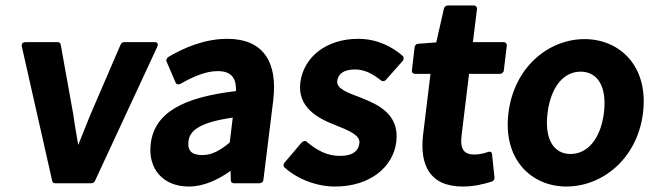

<svg xmlns="http://www.w3.org/2000/svg" viewBox="-20 -658 2374 702"><path d="M171 4C172 8 175 12 181 12H314C319 12 325 9 327 4L555 -487C563 -505 545 -504 545 -504H434C429 -504 423 -500 421 -495L311 -240C296 -203 282 -167 266 -128C260 -165 253 -202 248 -239L202 -495C201 -500 197 -504 191 -504H74C55 -504 60 -487 60 -487Z M531 -132C520 -39 578 24 670 24C726 24 777 -1 823 -33L824 2C824 8 829 12 835 12H929C934 12 942 8 943 0L979 -291C996 -432 942 -516 811 -516C730 -516 655 -485 596 -450C591 -447 586 -439 589 -433L622 -356C625 -349 633 -348 639 -351C685 -377 731 -398 776 -398C830 -398 844 -368 843 -325C648 -302 545 -246 531 -132ZM669 -141C673 -178 705 -210 831 -228L820 -137C784 -107 754 -91 720 -91C683 -91 665 -105 669 -141Z M1020 -63C1016 -58 1015 -50 1020 -46C1065 -5 1135 24 1205 24C1334 24 1418 -48 1429 -140C1441 -241 1362 -276 1299 -301C1245 -321 1210 -335 1213 -362C1216 -385 1233 -404 1278 -404C1313 -404 1343 -388 1373 -364C1377 -360 1386 -360 1391 -366L1453 -436C1457 -441 1457 -450 1452 -454C1415 -486 1361 -516 1289 -516C1174 -516 1090 -450 1078 -356C1067 -265 1143 -225 1205 -201C1258 -180 1298 -163 1294 -134C1291 -108 1272 -88 1223 -88C1177 -88 1140 -107 1101 -140C1096 -145 1088 -142 1083 -137Z M1527 -166C1514 -56 1550 24 1672 24C1713 24 1749 15 1778 6C1784 4 1789 -3 1788 -9L1779 -94C1778 -107 1767 -103 1763 -102C1750 -97 1730 -93 1715 -93C1676 -93 1661 -112 1668 -166L1695 -388H1808C1813 -388 1821 -392 1822 -400L1833 -491C1834 -496 1830 -504 1822 -504H1709L1724 -625C1725 -630 1721 -638 1713 -638H1617C1611 -638 1604 -633 1603 -626L1575 -503L1509 -498C1503 -498 1497 -493 1496 -486L1486 -400C1485 -395 1489 -388 1497 -388H1554Z M1839 -245C1818 -76 1922 24 2051 24C2181 24 2310 -76 2331 -245C2352 -415 2247 -515 2117 -515C1988 -515 1860 -415 1839 -245ZM1982 -245C1994 -341 2041 -396 2103 -396C2165 -396 2200 -341 2188 -245C2176 -150 2128 -95 2066 -95C2004 -95 1970 -150 1982 -245Z"/></svg>

Font: Falling Sky
Style: BdObl
Weight: 700
Designer: Paul D. Hunt
Foundry: Adobe Systems Incorporated
Version: Version 1.02